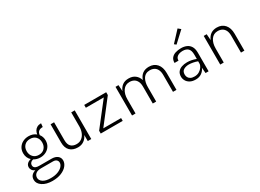

<svg xmlns="http://www.w3.org/2000/svg" viewBox="-31 -1634 3732 2755"><g transform="rotate(-30 1835.0 -256.5)"><path d="M265 243.5Q164 243.5 100 200.8Q36 158 36 96Q36 51.5 60.2 24.8Q84.5 -2 124.5 -13Q93 -27.5 78.2 -49.8Q63.5 -72 63.5 -96.5Q63.5 -121 75.2 -139.2Q87 -157.5 106.2 -169Q125.5 -180.5 148.5 -185Q95.5 -234 95.5 -310.5Q95.5 -364 120.8 -403.2Q146 -442.5 188.8 -464Q231.5 -485.5 283 -485.5Q355.5 -485.5 405.5 -444.5Q410 -477 425.2 -502.2Q440.5 -527.5 467.2 -542Q494 -556.5 533.5 -556.5L527.5 -497.5Q436.5 -497.5 432.5 -417Q468 -373.5 468 -310.5Q468 -257 442.8 -217.5Q417.5 -178 375.2 -156.5Q333 -135 283 -135Q223 -135 177 -163.5Q163 -161.5 149.2 -154Q135.5 -146.5 126 -132.8Q116.5 -119 116.5 -99Q116.5 -82.5 125 -69.2Q133.5 -56 153.8 -48.2Q174 -40.5 210.5 -40.5H408Q471 -40.5 506.8 -12Q542.5 16.5 542.5 63.5Q542.5 109 509 150.2Q475.5 191.5 413.5 217.5Q351.5 243.5 265 243.5ZM265 196Q332 196 381.2 177Q430.5 158 457.2 128.2Q484 98.5 484 65.5Q484 40 465 21.8Q446 3.5 408 3.5H210.5Q150.5 3.5 121.2 28.8Q92 54 92 94.5Q92 136 135.2 166Q178.5 196 265 196ZM282.5 -178Q341.5 -178 376 -215.2Q410.5 -252.5 410.5 -310.5Q410.5 -368 376.2 -404.5Q342 -441 283 -441Q223.5 -441 188.8 -404.8Q154 -368.5 154 -310.5Q154 -253 189.2 -215.5Q224.5 -178 282.5 -178Z M822 9Q739 9 691.8 -37.2Q644.5 -83.5 644.5 -174V-475H702.5V-177Q702.5 -108 735.5 -74.8Q768.5 -41.5 828 -41.5Q879.5 -41.5 915 -69.5Q950.5 -97.5 968.5 -143Q986.5 -188.5 986.5 -241.5V-475H1044.5V0H986.5V-100Q963.5 -50 922.2 -20.5Q881 9 822 9Z M1565.5 0H1201.5V-46.5L1498.5 -427.5H1201.5V-474.5H1565.5V-427.5L1270.5 -46.5H1565.5Z M2456 0H2398.5V-279.5Q2398.5 -332.5 2381.5 -367Q2364.5 -401.5 2334.2 -418.2Q2304 -435 2264 -435Q2186 -435 2149.5 -371Q2120 -318.5 2120 -238V0H2063.5V-279.5Q2063.5 -332.5 2046.2 -367Q2029 -401.5 1998.5 -418.2Q1968 -435 1927.5 -435Q1857.5 -435 1817.8 -379Q1778 -323 1778 -230.5V0H1720V-474.5H1769L1776 -372Q1796.5 -424.5 1837 -455Q1877.5 -485.5 1940.5 -485.5Q2006 -485.5 2048.5 -452.5Q2091 -419.5 2108.5 -363Q2150 -485.5 2276.5 -485.5Q2360 -485.5 2408 -430.5Q2456 -375.5 2456 -279.5Z M2773 11Q2716 11 2679 -9.8Q2642 -30.5 2624 -63Q2606 -95.5 2606 -130Q2606 -179 2630 -209.2Q2654 -239.5 2694.5 -253.2Q2735 -267 2784.5 -267Q2855.5 -267 2930.5 -238V-308.5Q2930.5 -380.5 2899.2 -410.2Q2868 -440 2811 -440Q2780.5 -440 2753 -431.2Q2725.5 -422.5 2708.2 -402.2Q2691 -382 2691 -348H2625Q2625 -398.5 2650 -428.8Q2675 -459 2717.2 -472.2Q2759.5 -485.5 2811 -485.5Q2860.5 -485.5 2900.8 -468.2Q2941 -451 2964.8 -412Q2988.5 -373 2988.5 -307.5V0H2938L2931 -92Q2912 -47 2871.5 -18Q2831 11 2773 11ZM2780.5 -35.5Q2822.5 -35.5 2856.5 -55.5Q2890.5 -75.5 2910.5 -105Q2930.5 -134.5 2930.5 -162V-199Q2897.5 -212 2859 -219.2Q2820.5 -226.5 2790.5 -226.5Q2740 -226.5 2703.8 -204.8Q2667.5 -183 2667.5 -130Q2667.5 -106 2678.2 -84.5Q2689 -63 2713.8 -49.2Q2738.5 -35.5 2780.5 -35.5ZM2781.5 -561.5 2751.5 -585 2910 -755.5 2952.5 -720Z M3581.5 0H3525V-279.5Q3525 -332.5 3507.8 -367Q3490.5 -401.5 3460 -418.2Q3429.5 -435 3389 -435Q3319 -435 3279.2 -379Q3239.5 -323 3239.5 -230.5V0H3181.5V-474.5H3230.5L3238 -374Q3284.5 -485.5 3402 -485.5Q3485.5 -485.5 3533.5 -430.5Q3581.5 -375.5 3581.5 -279.5Z"/></g></svg>

Font: Betina Sans Light
Style: Regular
Weight: 300
Designer: Jonathan Pinhorn (font) & Cristiano Sobral (main changes)
Version: Version 2.001;October 6, 2020;FontCreator 13.0.0.2681 64-bit